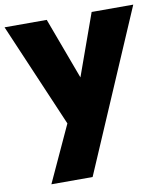

<svg xmlns="http://www.w3.org/2000/svg" viewBox="-95 -636 845 977"><g transform="rotate(-10 327.5 -147.0)"><path d="M331 -243 213 -561H-5L225 -24L91 267H304L660 -561H445Z"/></g></svg>

Font: Poppins STUK1
Style: Regular
Weight: 400
Designer: Jonny Pinhorn (original), Sammy Jo Hughes (modified version)
Foundry: Type Mafia
Version: Version 1.002;hotconv 1.0.109;makeotfexe 2.5.65596